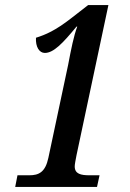

<svg xmlns="http://www.w3.org/2000/svg" viewBox="-20 -738 514 758"><path d="M40 0H363L373 -46H333C300 -46 275 -51 275 -81C275 -89 278 -104 282 -125L408 -718H328L261 -666C198 -617 160 -601 122 -589C120 -553 135 -529 157 -529C191 -529 227 -566 282 -633H285C271 -596 261 -545 249 -482L171 -115C159 -58 133 -46 96 -46H49Z"/></svg>

Font: Noto Serif Condensed Semi
Style: Italic
Weight: 600
Width: 3
Italic angle: -12°
Designer: Monotype Design Team
Foundry: Monotype Imaging Inc.
Version: Version 1.901